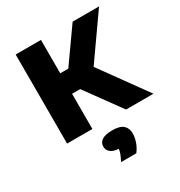

<svg xmlns="http://www.w3.org/2000/svg" viewBox="-195 -728 1040 1111"><g transform="rotate(-30 325.0 -173.0)"><path d="M467 0 247 -303 453.5 -595H630L412 -285L415.5 -325L650 0ZM73 0V-595H242V0ZM218.5 -235V-372H312.5V-235ZM290 249Q307.5 216 313.8 192.8Q320 169.5 320 145L350 177H338.5Q288.5 177 267 161.5Q245.5 146 245.5 120.5Q245.5 94 267.8 79Q290 64 338 64Q387 64 409.2 83.5Q431.5 103 431.5 139Q431.5 165.5 420.8 195.8Q410 226 391.5 249Z"/></g></svg>

Font: Encode Sans SC SemiExpanded
Style: Bold
Weight: 700
Width: 6
Designer: Multiple Designers
Foundry: Impallari Type
Version: Version 3.002